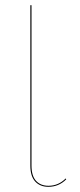

<svg xmlns="http://www.w3.org/2000/svg" viewBox="-20 -700 305 729"><path d="M229.5 -22.5 231.4 -19Q203.1 9.3 163.6 9.3Q132.3 9.3 113.8 -10.7Q95.2 -30.8 95.2 -71.3V-680.2H99.6V-71.3Q99.6 -32.2 116.9 -13.4Q134.3 5.4 164.1 5.4Q201.7 5.4 229.5 -22.5Z"/></svg>

Font: Fira Sans Compressed Four
Style: Regular
Weight: 100
Width: 1
Designer: Carrois Corporate & Edenspiekermann AG
Foundry: Carrois Corporate GbR & Edenspiekermann AG
Version: Version 4.203;PS 004.203;hotconv 1.0.88;makeotf.lib2.5.64775